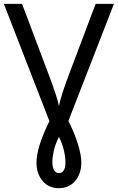

<svg xmlns="http://www.w3.org/2000/svg" viewBox="-20 -734 610 994"><path d="M334 -107.9Q367.2 -42.5 384 13.4Q400.9 69.3 400.9 106.9Q400.9 166 368.9 203.1Q336.9 240.2 285.2 240.2Q231.4 240.2 200.2 202.4Q168.9 164.6 168.9 106.9Q168.9 29.3 235.8 -106.9L0 -713.9H94.2Q183.6 -476.6 230.7 -351.6Q277.8 -226.6 285.2 -185.1Q294.9 -235.8 335 -342.8L475.1 -713.9H569.8ZM318.8 105Q318.8 78.6 310.3 42.7Q301.8 6.8 285.2 -24.9Q266.1 12.7 258.5 46.9Q251 81.1 251 103Q251 133.8 260.5 147.9Q270 162.1 285.2 162.1Q318.8 162.1 318.8 105Z"/></svg>

Font: Noto Sans Southeast Asian
Style: Regular
Weight: 400
Designer: Monotype Design Team
Foundry: Monotype Imaging Inc.
Version: Version 1.06 uh; ttfautohint (v1.4.1)